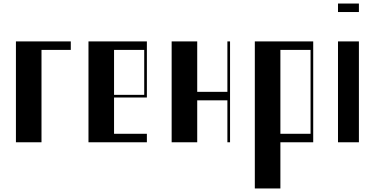

<svg xmlns="http://www.w3.org/2000/svg" viewBox="-20 -804 2118 1085"><path d="M70 0V-570H380V-522H214.5V0Z M480 -570H810V-253H624.5V-48H810V0H480ZM795 -268V-522H624.5V-268Z M950 0V-570H1094.5V-285H1265V-570H1280V0H1265V-237H1094.5V0Z M1420 -570H1750V0H1564.5V261H1420ZM1735 -48V-522H1564.5V-48Z M1890 -570H2008.2V0H1890ZM1890 -784H2008.2V-736H1890Z"/></svg>

Font: Facade Sud
Style: Regular
Weight: 100
Designer: Éléonore Fines
Foundry: Velvetyne Type Foundry
Version: Version 1.001;Glyphs 3.2 (3202)